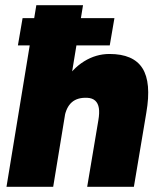

<svg xmlns="http://www.w3.org/2000/svg" viewBox="-20 -720 619 740"><path d="M49 -545 67 -650H421L403 -545ZM5 0 120 -700H300L185 0ZM316 0 359 -256H539L496 0ZM359 -256Q364 -285 361 -303.5Q358 -322 347 -332Q336 -342 317 -343Q279 -345 257 -326Q235 -307 228 -266H179Q192 -345 225 -400Q258 -455 304 -483.5Q350 -512 402 -512Q494 -512 529 -457Q564 -402 544 -286L539 -256Z"/></svg>

Font: Figtree Black
Style: Italic
Weight: 900
Italic angle: -9.5°
Foundry: Erik Kennedy
Version: Version 2.001;gftools[0.9.30]